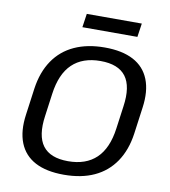

<svg xmlns="http://www.w3.org/2000/svg" viewBox="-94 -950 918 1038"><g transform="rotate(10 365.0 -431.0)"><path d="M326 8Q230 8 168.5 -24.5Q107 -57 81.5 -121Q56 -185 69 -277L89 -423Q102 -515 145.5 -579Q189 -643 260 -675.5Q331 -708 426 -708Q522 -708 583.5 -675.5Q645 -643 670.5 -579Q696 -515 683 -423L663 -277Q650 -185 606.5 -121Q563 -57 492.5 -24.5Q422 8 326 8ZM336 -68Q434 -68 491 -122.5Q548 -177 563 -288L580 -412Q596 -523 555 -577.5Q514 -632 416 -632Q318 -632 261 -577.5Q204 -523 189 -412L172 -288Q156 -177 197 -122.5Q238 -68 336 -68ZM600 -870 589 -795H287L298 -870Z"/></g></svg>

Font: Pathway Extreme 28pt Medium
Style: Italic
Weight: 500
Italic angle: -8°
Designer: Eduardo Rodriguez Tunni
Foundry: Eduardo Rodriguez Tunni
Version: Version 1.001;gftools[0.9.26]